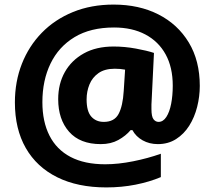

<svg xmlns="http://www.w3.org/2000/svg" viewBox="-20 -738 937 838"><path d="M852 -363Q852 -317 840.5 -271.5Q829 -226 806 -189.5Q783 -153 748.5 -131Q714 -109 669 -109Q632 -109 602.5 -125.5Q573 -142 558 -170H550Q529 -145 496.5 -127Q464 -109 420 -109Q329 -109 281.5 -163Q234 -217 234 -305Q234 -372 263 -423.5Q292 -475 346 -505Q400 -535 476 -535Q524 -535 573 -526Q622 -517 652 -507L642 -302Q641 -294 641 -282Q641 -270 641 -262Q641 -229 650 -217.5Q659 -206 672 -206Q692 -206 706 -227.5Q720 -249 727 -285Q734 -321 734 -364Q734 -444 703 -500.5Q672 -557 614.5 -587.5Q557 -618 478 -618Q375 -618 305.5 -576Q236 -534 200.5 -460.5Q165 -387 165 -292Q165 -207 196 -146Q227 -85 288 -53Q349 -21 439 -21Q496 -21 561 -34Q626 -47 682 -67V35Q632 56 571.5 68Q511 80 444 80Q319 80 229.5 35.5Q140 -9 92.5 -92Q45 -175 45 -291Q45 -382 75.5 -459.5Q106 -537 162.5 -595Q219 -653 298.5 -685.5Q378 -718 476 -718Q587 -718 671.5 -675Q756 -632 804 -552.5Q852 -473 852 -363ZM358 -304Q358 -252 378.5 -229Q399 -206 433 -206Q479 -206 497.5 -240.5Q516 -275 520 -341L526 -434Q515 -436 504.5 -437Q494 -438 481 -438Q437 -438 410 -419Q383 -400 370.5 -369.5Q358 -339 358 -304Z"/></svg>

Font: Noto Sans Cham ExtraBold
Style: Regular
Weight: 800
Version: Version 2.002